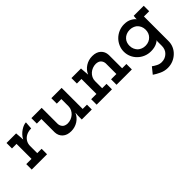

<svg xmlns="http://www.w3.org/2000/svg" viewBox="50 -1050 1966 1966"><g transform="rotate(-45 1033.5 -67.0)"><path d="M257 0V-79H194V-182Q194 -213 207.5 -238Q221 -263 245 -279Q261 -290 282.5 -296Q304 -302 329 -302L335 -384Q320 -384 300.5 -377Q281 -370 260 -356Q240 -343 221.5 -323.5Q203 -304 191 -279Q189 -303 189.5 -301Q190 -299 188 -323L184 -375H45V-296H111V-79H35V0Z M763 -96 760 -51V0H905V-70H843V-375H694V-296H760V-193Q760 -167 749 -145Q738 -123 720 -107Q702 -91 678.5 -82Q655 -73 629 -73Q591 -75 573.5 -94.5Q556 -114 554 -141V-375H405V-296H471V-103Q473 -53 507 -22Q541 9 600 9Q654 9 698.5 -19.5Q743 -48 763 -96Z M1197 0V-79H1134V-182Q1134 -208 1145 -230Q1156 -252 1174 -268Q1192 -284 1215.5 -293Q1239 -302 1265 -302Q1303 -300 1320.5 -280.5Q1338 -261 1340 -234V-79H1263V0H1485V-79H1423V-272Q1421 -322 1387 -353Q1353 -384 1294 -384Q1240 -384 1195.5 -355.5Q1151 -327 1131 -279Q1129 -303 1127.5 -322.5Q1126 -342 1124 -366V-375H985V-296H1051V-79H975V0Z M1598 190Q1628 211 1670 230.5Q1712 250 1757 250Q1799 250 1835 235Q1871 220 1898 194Q1925 169 1940.5 134.5Q1956 100 1956 60V-296H2032V-375H1887Q1885 -361 1884 -350Q1883 -339 1883 -328Q1871 -347 1837.5 -365.5Q1804 -384 1756 -384Q1714 -384 1677 -368Q1640 -352 1613 -325Q1586 -298 1570.5 -262Q1555 -226 1555 -187Q1555 -147 1570.5 -111.5Q1586 -76 1613 -50Q1640 -23 1677 -7.5Q1714 8 1756 8Q1783 8 1805 3Q1827 -2 1843 -10Q1855 -16 1864 -22.5Q1873 -29 1876 -34Q1874 -28 1873.5 -21Q1873 -14 1873 -12V47Q1873 72 1864.5 93.5Q1856 115 1840 130Q1824 146 1802.5 155Q1781 164 1755 164Q1726 164 1699.5 150.5Q1673 137 1653 122ZM1756 -303Q1779 -303 1799 -296Q1819 -289 1834 -277Q1852 -261 1862.5 -238.5Q1873 -216 1873 -188Q1873 -164 1865 -143Q1857 -122 1842 -107Q1827 -91 1805 -81.5Q1783 -72 1756 -72Q1731 -72 1710.5 -80Q1690 -88 1674 -102Q1658 -118 1648.5 -140Q1639 -162 1639 -188Q1639 -211 1646 -231Q1653 -251 1667 -266Q1682 -283 1705 -293Q1728 -303 1756 -303Z"/></g></svg>

Font: Josefin Slab Thin
Style: Bold
Weight: 700
Version: Version 2.000